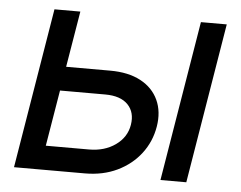

<svg xmlns="http://www.w3.org/2000/svg" viewBox="-43 -580 794 632"><g transform="rotate(5 353.5 -264.5)"><path d="M155.3 -344.2H312.5Q373 -344.2 413.6 -322.5Q454.1 -300.8 471.9 -262.2Q489.7 -223.6 481.4 -173.8Q473.1 -124 443.1 -84.7Q413.1 -45.4 366 -22.7Q318.8 0 258.8 0H24.9L112.3 -529.3H197.8L123 -79.6H265.6Q316.9 -79.6 353 -105.2Q389.2 -130.9 396 -172.4Q402.8 -213.9 378.4 -239.3Q354 -264.6 303.2 -264.6H141.6ZM508.8 0 596.2 -529.3H681.6L594.2 0Z"/></g></svg>

Font: Inter 24pt
Style: Italic
Weight: 400
Italic angle: -9.3988°
Designer: Rasmus Andersson
Foundry: rsms
Version: Version 4.001;git-66647c0bb